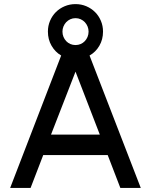

<svg xmlns="http://www.w3.org/2000/svg" viewBox="-20 -921 740 941"><path d="M214.8 -766.1Q214.8 -794.4 225.3 -819.1Q235.8 -843.8 253.9 -861.8Q272 -879.9 296.9 -890.4Q321.8 -900.9 350.1 -900.9Q378.4 -900.9 403.1 -890.4Q427.7 -879.9 445.8 -861.8Q463.9 -843.8 474.4 -819.1Q484.9 -794.4 484.9 -766.1Q484.9 -727.5 467 -696.8Q449.2 -666 418.9 -648.9L669.9 0H569.8L507.8 -161.1H191.9L129.9 0H29.8L279.8 -648.9Q250.5 -666 232.7 -696.8Q214.8 -727.5 214.8 -766.1ZM230 -261.2H469.2L350.1 -569.8ZM286.1 -766.1Q286.1 -752.4 291 -740.5Q295.9 -728.5 304.4 -719.5Q313 -710.4 324.7 -705.3Q336.4 -700.2 350.1 -700.2Q363.8 -700.2 375.5 -705.3Q387.2 -710.4 395.8 -719.5Q404.3 -728.5 409.2 -740.5Q414.1 -752.4 414.1 -766.1Q414.1 -779.3 409.2 -791.3Q404.3 -803.2 395.8 -812.3Q387.2 -821.3 375.5 -826.7Q363.8 -832 350.1 -832Q336.4 -832 324.7 -826.7Q313 -821.3 304.4 -812.3Q295.9 -803.2 291 -791.3Q286.1 -779.3 286.1 -766.1Z"/></svg>

Font: Aldrich
Style: Regular
Weight: 400
Designer: Matthew Desmond
Foundry: Matthew Desmond
Version: Version 1.002 2011